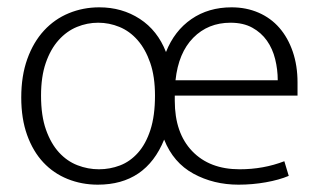

<svg xmlns="http://www.w3.org/2000/svg" viewBox="-20 -496 887 524"><path d="M792 -235H457V-221Q457 -133 504.5 -83.5Q552 -34 634 -34Q699 -34 756 -56L768 -16Q742 -5 705.5 1.5Q669 8 631 8Q563 8 508 -22Q453 -52 428 -115Q378 8 247 8Q203 8 164.5 -7.5Q126 -23 98 -53Q70 -83 54 -127.5Q38 -172 38 -230Q38 -289 54.5 -335Q71 -381 100 -412.5Q129 -444 168 -460Q207 -476 251 -476Q313 -476 361.5 -444.5Q410 -413 433 -354Q456 -412 502.5 -444Q549 -476 612 -476Q652 -476 685.5 -461.5Q719 -447 742.5 -420Q766 -393 779 -355Q792 -317 792 -271ZM403 -235Q403 -287 390 -324.5Q377 -362 355.5 -386.5Q334 -411 306 -422.5Q278 -434 248 -434Q218 -434 190 -422.5Q162 -411 140 -386.5Q118 -362 105 -324.5Q92 -287 92 -235Q92 -180 105.5 -142Q119 -104 141 -80Q163 -56 191.5 -45Q220 -34 250 -34Q280 -34 307.5 -44.5Q335 -55 356.5 -79Q378 -103 390.5 -141.5Q403 -180 403 -235ZM738 -277Q738 -306 731 -334.5Q724 -363 708.5 -385Q693 -407 668.5 -420.5Q644 -434 609 -434Q548 -434 507.5 -393Q467 -352 459 -277Z"/></svg>

Font: Mukta Malar ExtraLight
Style: Regular
Weight: 275
Designer: Aadarsh Rajan, Girish Dalvi, Yashodeep Gholap
Foundry: Ek Type
Version: Version 2.538;PS 1.000;hotconv 16.6.51;makeotf.lib2.5.65220;